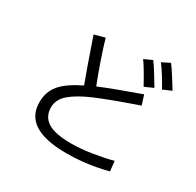

<svg xmlns="http://www.w3.org/2000/svg" viewBox="-175 -1020 1244 1221"><g transform="rotate(30 447.0 -409.5)"><path d="M454 6Q145 6 145 -190Q145 -266 188.5 -319Q232 -372 338 -424Q307 -504 228 -735L305 -756Q321 -699 352 -609Q383 -519 408 -457Q502 -497 697 -566L719 -496Q523 -428 425.5 -386.5Q328 -345 276.5 -301Q225 -257 225 -199Q225 -131 278.5 -97Q332 -63 450 -63Q521 -63 602 -76Q683 -89 746 -106L754 -33Q606 6 454 6ZM579 -757 638 -784Q655 -762 684 -715Q713 -668 733 -634L670 -606Q608 -719 579 -757ZM687 -796 745 -825Q763 -802 792.5 -755.5Q822 -709 842 -676L780 -649Q763 -681 735 -726Q707 -771 687 -796Z"/></g></svg>

Font: Kakao Big Sans
Style: Regular
Weight: 400
Designer: Park Young-rak; Lee Sang-min; Kim Jung-jin; Min Bon; Park Min-gyu;
Foundry: Kakao Corporation
Version: Version 2.003